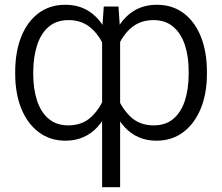

<svg xmlns="http://www.w3.org/2000/svg" viewBox="-20 -573 920 796"><path d="M403.3 203.1V-445.8L410.2 -545.9H471.2L478 -445.8V203.1ZM43 -267.1V-273.9Q43 -358.9 68.4 -421.6Q93.8 -484.4 140.4 -518.8Q187 -553.2 250.5 -553.2Q305.7 -553.2 346.7 -527.6Q387.7 -502 414.6 -454.1Q441.4 -406.2 453.1 -338.9V-203.6Q443.8 -152.8 426.5 -113.3Q409.2 -73.7 383.8 -46.1Q358.4 -18.6 325.2 -4.2Q292 10.3 251.5 10.3Q188 10.3 141.1 -24.7Q94.2 -59.6 68.6 -122.1Q43 -184.6 43 -267.1ZM117.7 -273.9V-267.1Q117.7 -204.6 133.5 -156.2Q149.4 -107.9 181.6 -80.6Q213.9 -53.2 263.2 -53.2Q322.8 -53.2 361.1 -90.8Q399.4 -128.4 418.9 -185.5V-357.4Q402.3 -414.1 362.8 -451.9Q323.2 -489.7 264.6 -489.7Q214.4 -489.7 181.9 -461.9Q149.4 -434.1 133.8 -385.5Q118.2 -336.9 117.7 -273.9ZM837.9 -273.9V-267.1Q837.9 -184.6 812 -122.1Q786.1 -59.6 739.3 -24.7Q692.4 10.3 628.4 10.3Q587.9 10.3 554.9 -4.2Q522 -18.6 496.6 -46.1Q471.2 -73.7 453.9 -113.3Q436.5 -152.8 426.8 -203.6V-338.9Q439.5 -406.2 466.3 -454.1Q493.2 -502 534.4 -527.6Q575.7 -553.2 630.4 -553.2Q694.3 -553.2 740.7 -518.8Q787.1 -484.4 812.5 -421.6Q837.9 -358.9 837.9 -273.9ZM762.2 -267.1V-273.9Q762.7 -336.9 746.8 -385.5Q731 -434.1 698.5 -461.9Q666 -489.7 616.2 -489.7Q557.1 -489.7 517.8 -452.1Q478.5 -414.6 460.9 -357.4V-185.5Q481 -128.4 519.3 -90.8Q557.6 -53.2 617.2 -53.2Q667 -53.2 699 -80.6Q731 -107.9 746.6 -156.2Q762.2 -204.6 762.2 -267.1Z"/></svg>

Font: Inter 17pt Light
Style: Regular
Weight: 300
Version: Version 4.001;git-66647c0bb